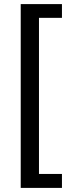

<svg xmlns="http://www.w3.org/2000/svg" viewBox="-20 -755 340 936"><path d="M81 161V-735H282V-668H170V93H282V161Z"/></svg>

Font: Archivo Condensed Medium
Style: Regular
Weight: 500
Width: 3
Designer: Hector Gatti
Foundry: Omnibus-Type
Version: Version 2.001